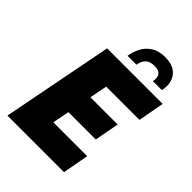

<svg xmlns="http://www.w3.org/2000/svg" viewBox="-264 -1052 1171 1171"><g transform="rotate(45 321.5 -466.5)"><path d="M24 0 164 -720H358L218 0ZM159 0 192 -169H543L512 0ZM217 -278 246 -437H538L508 -278ZM266 -551 299 -720H643L612 -551ZM452 -933Q507 -933 538 -911Q569 -889 579.5 -853Q590 -817 580 -776H503Q510 -812 496 -830.5Q482 -849 445 -849Q406 -849 386.5 -830.5Q367 -812 361 -776H284Q290 -816 308.5 -851.5Q327 -887 362.5 -910Q398 -933 452 -933Z"/></g></svg>

Font: Kufam ExtraBold
Style: Italic
Weight: 800
Italic angle: -11°
Designer: Artur Schmal
Foundry: Original Type
Version: Version 1.301; ttfautohint (v1.8.3)